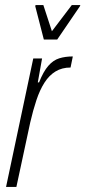

<svg xmlns="http://www.w3.org/2000/svg" viewBox="-20 -742 339 762"><path d="M4 0 112 -510H147L130 -415H135Q152 -458 171.5 -480.5Q191 -503 215 -510.5Q239 -518 269 -518L260 -474Q226 -474 200.5 -458.5Q175 -443 156.5 -414Q138 -385 124.5 -344.5Q111 -304 100 -256L45 0ZM154 -585 120 -717 121 -722H152L186 -618L265 -722H299L297 -717L207 -585Z"/></svg>

Font: Saira ExtraCondensed ExtraLight
Style: Italic
Weight: 250
Width: 2
Italic angle: -12°
Designer: Hector Gatti with collaboration of the Omnibus-Type team
Foundry: Omnibus-Type
Version: Version 1.101